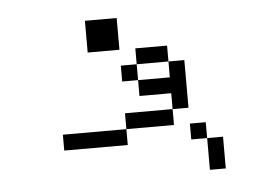

<svg xmlns="http://www.w3.org/2000/svg" viewBox="-47 -814 1094 753"><g transform="rotate(-5 500.0 -437.5)"><path d="M750 -250Q750 -250 750 -125H812.5Q812.5 -125 812.5 -250ZM750 -250V-312.5H687.5V-250ZM437.5 -312.5H187.5V-250H437.5ZM437.5 -312.5H625V-375H437.5ZM625 -375H687.5V-562.5H625V-500H500V-437.5H625ZM500 -500V-562.5H437.5V-500ZM500 -562.5H625V-625H500ZM312.5 -750Q312.5 -750 312.5 -625H437.5Q437.5 -625 437.5 -750Z"/></g></svg>

Font: CalcUnifontExMono
Style: Regular
Weight: 500
Version: Version 15.0.06